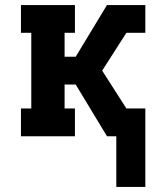

<svg xmlns="http://www.w3.org/2000/svg" viewBox="-20 -540 640 761"><path d="M556 201H441V0H404L280 -205H236V-110H277V0H63V-110H104V-410H63V-520H277V-410H236V-315H280L404 -520H556V-410H481L385 -260L481 -110H556Z"/></svg>

Font: Iosevka Etoile Extrabold
Style: Regular
Weight: 800
Designer: Belleve Invis
Foundry: Belleve Invis
Version: Version 22.1.2; ttfautohint (v1.8.4)